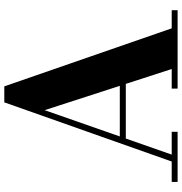

<svg xmlns="http://www.w3.org/2000/svg" viewBox="2 -806 804 847"><g transform="rotate(-90 403.5 -382.0)"><path d="M205.5 -228.5V-255H522V-228.5ZM446.5 -764.5 702.5 -26H782.5V0H436.5V-26H523L341.5 -586.5L145.5 -26H246V0H25V-26H115L376 -764.5Z"/></g></svg>

Font: Bodoni Moda 9pt
Style: Bold
Weight: 700
Designer: Owen Earl
Foundry: indestructible type
Version: Version 2.005